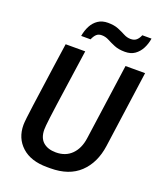

<svg xmlns="http://www.w3.org/2000/svg" viewBox="-160 -986 923 1097"><g transform="rotate(20 301.0 -437.0)"><path d="M258 10Q160 10 105 -40Q50 -90 50 -171Q50 -184 53.5 -215Q57 -246 63.5 -293Q70 -340 78.5 -400.5Q87 -461 97 -533Q107 -605 119 -686H238Q220 -561 208 -477Q196 -393 188.5 -340Q181 -287 177.5 -257.5Q174 -228 172.5 -212.5Q171 -197 171 -187Q171 -136 199.5 -111Q228 -86 277 -86Q336 -86 372.5 -122.5Q409 -159 418 -222L483 -686H602L537 -219Q522 -113 457 -51.5Q392 10 279 10ZM186 -761Q192 -796 206.5 -823.5Q221 -851 245.5 -867.5Q270 -884 305 -884Q343 -884 368.5 -873.5Q394 -863 414.5 -852Q435 -841 457 -841Q479 -841 492 -852.5Q505 -864 513 -884H569Q564 -851 549.5 -823Q535 -795 511 -778Q487 -761 451 -761Q413 -761 386.5 -772Q360 -783 339.5 -794Q319 -805 296 -805Q277 -805 265 -794.5Q253 -784 243 -761Z"/></g></svg>

Font: Chivo Mono Medium Medium
Style: Italic
Weight: 500
Italic angle: -8.05°
Monospace: yes
Version: Version 1.008